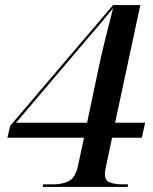

<svg xmlns="http://www.w3.org/2000/svg" viewBox="-20 -734 599 754"><path d="M148 0 149 -10H190Q225 -10 250.5 -23Q276 -36 286 -82L310 -193H9L20 -240L424 -714H531L432 -252H550L537 -193H420L396 -79Q392 -63 392 -50Q392 -25 411.5 -17.5Q431 -10 462 -10H483L481 0ZM325 -584 43 -252H322L365 -456Q375 -505 391 -570.5Q407 -636 424 -702Q401 -673 377 -644.5Q353 -616 325 -584Z"/></svg>

Font: Noto Serif Display Medium
Style: Italic
Weight: 500
Italic angle: -12°
Designer: Monotype Design Team
Foundry: Monotype Imaging Inc.
Version: Version 2.009